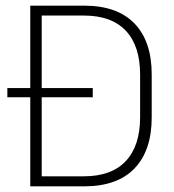

<svg xmlns="http://www.w3.org/2000/svg" viewBox="-20 -659 616 679"><path d="M308 -315H6V-347.5H308ZM277.5 0H112.5V-35.5H276.5Q374.5 -35.5 425 -89.5Q475.5 -143.5 475.5 -244.5V-395Q475.5 -496.5 425 -550.2Q374.5 -604 276.5 -604H111.5V-639H277.5Q394.5 -639 455.5 -576Q516.5 -513 516.5 -395.5V-244Q516.5 -126.5 455.5 -63.2Q394.5 0 277.5 0ZM127.5 0H87V-639H127.5Z"/></svg>

Font: Anek Kannada ExtraLight
Style: Regular
Weight: 250
Version: Version 1.003